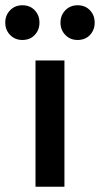

<svg xmlns="http://www.w3.org/2000/svg" viewBox="-74 -710 380 730"><path d="M61 0V-480H171V0ZM11 -558Q-17 -558 -35.5 -577Q-54 -596 -54 -624Q-54 -652 -35.5 -671Q-17 -690 11 -690Q40 -690 58 -671Q76 -652 76 -624Q76 -596 58 -577Q40 -558 11 -558ZM221 -558Q193 -558 174.5 -577Q156 -596 156 -624Q156 -652 174.5 -671Q193 -690 221 -690Q250 -690 268 -671Q286 -652 286 -624Q286 -596 268 -577Q250 -558 221 -558Z"/></svg>

Font: Outfit Medium
Style: Regular
Weight: 500
Designer: Rodrigo Fuenzalida
Foundry: fragTYPE
Version: Version 1.100; ttfautohint (v1.8.4.7-5d5b);gftools[0.9.27]